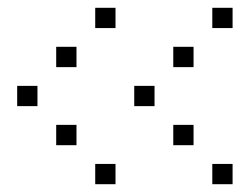

<svg xmlns="http://www.w3.org/2000/svg" viewBox="-20 -496 640 492"><path d="M225 -476Q224 -476 224 -476Q224 -476 224 -475V-425Q224 -424 224 -424Q224 -424 225 -424H275Q276 -424 276 -424Q276 -424 276 -425V-475Q276 -476 276 -476Q276 -476 275 -476ZM525 -476Q524 -476 524 -476Q524 -476 524 -475V-425Q524 -424 524 -424Q524 -424 525 -424H575Q576 -424 576 -424Q576 -424 576 -425V-475Q576 -476 576 -476Q576 -476 575 -476ZM125 -376Q124 -376 124 -376Q124 -376 124 -375V-325Q124 -324 124 -324Q124 -324 125 -324H175Q176 -324 176 -324Q176 -324 176 -325V-375Q176 -376 176 -376Q176 -376 175 -376ZM425 -376Q424 -376 424 -376Q424 -376 424 -375V-325Q424 -324 424 -324Q424 -324 425 -324H475Q476 -324 476 -324Q476 -324 476 -325V-375Q476 -376 476 -376Q476 -376 475 -376ZM25 -276Q24 -276 24 -276Q24 -276 24 -275V-225Q24 -224 24 -224Q24 -224 25 -224H75Q76 -224 76 -224Q76 -224 76 -225V-275Q76 -276 76 -276Q76 -276 75 -276ZM325 -276Q324 -276 324 -276Q324 -276 324 -275V-225Q324 -224 324 -224Q324 -224 325 -224H375Q376 -224 376 -224Q376 -224 376 -225V-275Q376 -276 376 -276Q376 -276 375 -276ZM125 -176Q124 -176 124 -176Q124 -176 124 -175V-125Q124 -124 124 -124Q124 -124 125 -124H175Q176 -124 176 -124Q176 -124 176 -125V-175Q176 -176 176 -176Q176 -176 175 -176ZM425 -176Q424 -176 424 -176Q424 -176 424 -175V-125Q424 -124 424 -124Q424 -124 425 -124H475Q476 -124 476 -124Q476 -124 476 -125V-175Q476 -176 476 -176Q476 -176 475 -176ZM225 -76Q224 -76 224 -76Q224 -76 224 -75V-25Q224 -24 224 -24Q224 -24 225 -24H275Q276 -24 276 -24Q276 -24 276 -25V-75Q276 -76 276 -76Q276 -76 275 -76ZM525 -76Q524 -76 524 -76Q524 -76 524 -75V-25Q524 -24 524 -24Q524 -24 525 -24H575Q576 -24 576 -24Q576 -24 576 -25V-75Q576 -76 576 -76Q576 -76 575 -76Z"/></svg>

Font: Doto
Style: Regular
Weight: 400
Monospace: yes
Version: Version 1.000